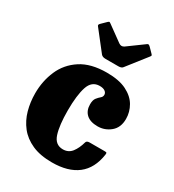

<svg xmlns="http://www.w3.org/2000/svg" viewBox="-190 -885 919 1012"><g transform="rotate(30 270.0 -379.0)"><path d="M25 -254.5Q25 -329.5 53 -394Q81 -458.5 141.5 -498Q202 -537.5 299 -537.5Q373.5 -537.5 419.2 -514.5Q465 -491.5 486.2 -454.8Q507.5 -418 507.5 -376Q507.5 -323.5 473.8 -295.5Q440 -267.5 396.5 -267.5Q351.5 -267.5 328 -289Q304.5 -310.5 304.5 -349Q304.5 -375 314.8 -387.8Q325 -400.5 335 -408.8Q345 -417 345 -429Q345 -441.5 333.5 -449.8Q322 -458 301 -458Q253 -458 236 -406Q219 -354 219 -262Q219 -172 235.2 -121.5Q251.5 -71 298.5 -71Q332 -71 351.8 -96.2Q371.5 -121.5 382.5 -161.5Q385.5 -173 404 -173H493.5Q505 -173 506.8 -170.8Q508.5 -168.5 507.5 -159Q494.5 -70.5 437.8 -26.5Q381 17.5 283 17.5Q211 17.5 161.5 -4.8Q112 -27 82 -65.2Q52 -103.5 38.5 -152.2Q25 -201 25 -254.5ZM228 -607 135.5 -725Q128.5 -732.5 138 -741.5L167.5 -770.5Q174 -776 176.2 -775.8Q178.5 -775.5 185.5 -770.5L278 -703.5Q294.5 -692 310.5 -703.5L405 -772.5Q411 -777 414.8 -775.8Q418.5 -774.5 424 -769.5L450.5 -742.5Q456.5 -736.5 457 -733.8Q457.5 -731 452.5 -724.5L359.5 -606Q352.5 -596.5 333.5 -596.5H255Q236.5 -596.5 228 -607Z"/></g></svg>

Font: Besley* Narrow Heavy
Style: Regular
Weight: 800
Width: 4
Designer: Owen Earl
Foundry: indestructible type*
Version: Version 3.000; ttfautohint (v1.8.3)